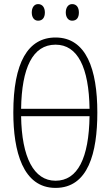

<svg xmlns="http://www.w3.org/2000/svg" viewBox="-20 -907 540 937"><path d="M332 -806C355 -806 365 -822 365 -846C365 -870 354 -887 332 -887C313 -887 301 -870 301 -846C301 -823 313 -806 332 -806ZM166 -806C188 -806 199 -822 199 -846C199 -869 188 -887 166 -887C146 -887 135 -869 135 -846C135 -823 146 -806 166 -806ZM251 10C411 10 455 -162 455 -358C455 -569 401 -724 251 -724C116 -724 45 -601 45 -358C45 -170 91 10 251 10ZM251 -689C359 -689 414 -578 417 -376H83C86 -575 139 -689 251 -689ZM251 -25C145 -25 86 -139 83 -340H417C414 -135 359 -25 251 -25Z"/></svg>

Font: Noto Sans Mono ExtraCondensed ExtraLight
Style: Regular
Weight: 200
Width: 2
Designer: Monotype Design Team
Foundry: Monotype Imaging Inc.
Version: Version 2.014